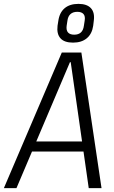

<svg xmlns="http://www.w3.org/2000/svg" viewBox="-49 -971 590 991"><path d="M270 -700H371L475 0H409L316 -650H312L36 0H-29ZM110 -241H402L395 -189H103ZM328 -751Q283 -751 263 -773.5Q243 -796 248 -838L252 -863Q258 -906 284.5 -928.5Q311 -951 356 -951Q400 -951 420.5 -928.5Q441 -906 435 -863L432 -838Q426 -796 399 -773.5Q372 -751 328 -751ZM334 -792Q356 -792 368.5 -803.5Q381 -815 384 -838L388 -864Q392 -887 382 -898.5Q372 -910 350 -910Q328 -910 315 -898.5Q302 -887 299 -864L295 -838Q292 -815 302 -803.5Q312 -792 334 -792Z"/></svg>

Font: Pathway Extreme SemiCondensed ExtraLight
Style: Italic
Weight: 250
Width: 4
Italic angle: -8°
Version: Version 1.001;gftools[0.9.26]